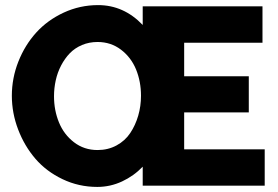

<svg xmlns="http://www.w3.org/2000/svg" viewBox="-20 -735 1100 760"><path d="M1027.8 -144V0H544.9V-75.2Q509.8 -38.6 463.1 -16.8Q416.5 4.9 365.2 4.9Q291.5 4.9 227.3 -25.9Q163.1 -56.6 119.9 -106.9Q76.7 -157.2 51.8 -222.4Q26.9 -287.6 26.9 -356Q26.9 -425.8 52.7 -491.2Q78.6 -556.6 123.3 -606Q168 -655.3 232.2 -685.1Q296.4 -714.8 368.2 -714.8Q469.7 -714.8 544.9 -636.2V-710H1019V-565.9H709V-433.1H964.8V-290H709V-144ZM538.1 -356Q538.1 -412.1 518.6 -460Q499 -507.8 459 -538.3Q418.9 -568.8 366.2 -568.8Q333 -568.8 304.7 -556.9Q276.4 -544.9 256.3 -524.2Q236.3 -503.4 221.9 -475.8Q207.5 -448.2 200.7 -417.2Q193.8 -386.2 193.8 -354Q193.8 -298.3 213.4 -250.5Q232.9 -202.6 272.9 -171.9Q313 -141.1 366.2 -141.1Q407.7 -141.1 441.4 -159.4Q475.1 -177.7 495.6 -208.5Q516.1 -239.3 527.1 -277.1Q538.1 -314.9 538.1 -356Z"/></svg>

Font: Rawline ExtraBold
Style: Regular
Weight: 800
Designer: Matt McInerney, Pablo Impallari, Rodrigo Fuenzalida
Foundry: Matt McInerney, Pablo Impallari, Rodrigo Fuenzalida
Version: Version 4.020;PS 004.020;hotconv 1.0.88;makeotf.lib2.5.64775